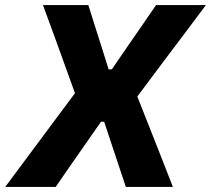

<svg xmlns="http://www.w3.org/2000/svg" viewBox="-46 -733 827 753"><path d="M-25.5 0Q11 -49 50 -101.5Q88 -153 130 -209L248 -367.5L201.5 -496.5Q183 -547 164 -600Q145 -652.5 122.5 -713H300.5Q313.5 -671 326.5 -630.5Q339.5 -590 351 -553.5L380 -461H392.5L457 -555Q482.5 -591.5 510.2 -631.8Q538 -672 566 -713H761.5Q717.5 -654.5 677.5 -601Q637 -547 602.5 -501.5L492.5 -354.5L545.5 -220.5Q568 -163 589 -110Q610 -56.5 632 0H447.5Q434 -40 422 -76.5L399 -145.5L362.5 -255.5H350L273 -145Q248.5 -110 224.2 -75Q200 -40 172.5 0Z"/></svg>

Font: Heraclito
Style: Bold Italic
Weight: 700
Italic angle: -12°
Designer: Kostas Bartsokas (font) & Cristiano Sobral (main changes)
Foundry: Kostas Bartsokas (font) & Cristiano Sobral (main changes)
Version: Version 1.00;July 8, 2020;FontCreator 13.0.0.2655 64-bit